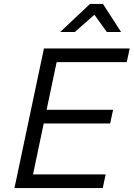

<svg xmlns="http://www.w3.org/2000/svg" viewBox="-20 -963 684 983"><path d="M54 0 205 -715H644L629 -645H270L149 -70H521L506 0ZM194 -331 209 -401H559L544 -331ZM288 -799 441 -943H507L600 -799H527L435 -927H508L363 -799Z"/></svg>

Font: Wix Madefor Text
Style: Italic
Weight: 400
Italic angle: -12°
Designer: Dalton Maag Ltd
Foundry: Dalton Maag Ltd
Version: Version 3.100